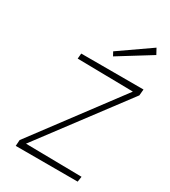

<svg xmlns="http://www.w3.org/2000/svg" viewBox="-203 -937 915 1035"><g transform="rotate(30 255.0 -419.0)"><path d="M66 0 68.5 -37.5 466.5 -569 120 -574.5 123 -607.5H510.5L507 -569L108 -38L456.5 -33L451.5 0ZM279 -680 266 -704 458.5 -838 477.5 -803Z"/></g></svg>

Font: Karla ExtraLight
Style: Italic
Weight: 250
Italic angle: -8°
Designer: Jonathan Pinhorn
Version: Version 2.004;gftools[0.9.33]